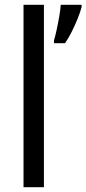

<svg xmlns="http://www.w3.org/2000/svg" viewBox="-20 -780 360 800"><path d="M163 0H78V-760H163ZM320 -751Q315 -731 304 -703.5Q293 -676 279 -648Q265 -620 251 -600H205V-612Q210 -628 216 -655.5Q222 -683 227 -712Q232 -741 233 -760H320Z"/></svg>

Font: Noto Sans Khmer SemiCondensed
Style: Regular
Weight: 400
Width: 4
Designer: Danh Hong and the Monotype Design Team
Foundry: Monotype Imaging Inc.
Version: Version 2.004; ttfautohint (v1.8.4.7-5d5b)